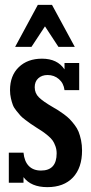

<svg xmlns="http://www.w3.org/2000/svg" viewBox="-20 -748 372 786"><path d="M219.2 -556.2 164.1 -640.1 108.9 -556.2H42L134.8 -728H192.9L286.1 -556.2ZM193.8 -311Q209.5 -301.8 218.3 -296.4Q227.1 -291 241.7 -280.3Q256.3 -269.5 265.1 -260.5Q273.9 -251.5 284.9 -237.3Q295.9 -223.1 301.8 -208.5Q307.6 -193.8 311.8 -174.1Q315.9 -154.3 315.9 -131.8Q315.9 -61 278.6 -21.5Q241.2 18.1 173.8 18.1Q106.9 18.1 76.2 -22.9V0H16.1V-123H76.2Q79.6 -87.4 97.9 -68.6Q116.2 -49.8 147.9 -49.8Q211.9 -49.8 211.9 -120.1Q211.9 -135.7 207 -149.4Q202.1 -163.1 195.6 -172.6Q189 -182.1 176 -192.9Q163.1 -203.6 153.6 -210Q144 -216.3 127 -227.1Q109.9 -238.3 105 -241.7Q100.1 -245.1 84.7 -256.6Q69.3 -268.1 63.7 -274.7Q58.1 -281.2 47.6 -293.9Q37.1 -306.6 32.7 -318.1Q28.3 -329.6 24.7 -345.5Q21 -361.3 21 -378.9Q21 -438.5 56.9 -473.1Q92.8 -507.8 151.9 -507.8Q214.8 -507.8 244.1 -463.9V-490.2H304.2V-378.9H244.1Q240.7 -407.2 221.2 -424.1Q201.7 -440.9 174.8 -440.9Q151.4 -440.9 136.7 -427.5Q122.1 -414.1 122.1 -391.1Q122.1 -366.2 139.4 -349.4Q156.7 -332.5 193.8 -311Z"/></svg>

Font: Margherita Bold
Style: Regular
Weight: 700
Designer: James Puckett
Foundry: Dunwich Type Founders
Version: Version 1.008;hotconv 1.0.109;makeotfexe 2.5.65596